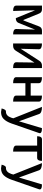

<svg xmlns="http://www.w3.org/2000/svg" viewBox="1400 -1990 820 3660"><g transform="rotate(90 1810.0 -160.0)"><path d="M189 0Q87 0 87 -60V-550H158Q218 -550 239 -494L357 -205Q365 -184 373 -205L483 -494Q504 -550 564 -550H636V0Q532 0 533 -60L544 -419L418 -106Q396 -51 326 -51L176 -419L189 0Z M809 0V-550Q920 -550 919 -490L910 -145L1139 -500Q1171 -550 1231 -550H1277V0Q1166 0 1167 -60L1172 -406L946 -50Q914 0 854 0Z M1566 0Q1451 0 1451 -60V-550Q1566 -550 1566 -490V-335H1802V-550Q1917 -550 1917 -490V0Q1802 0 1802 -59V-234H1566V0Z M2116 230 2047 219Q2069 129 2109 137Q2189 137 2224 34L2235 -4L2017 -550Q2135 -550 2154 -494L2292 -112L2423 -550Q2535 -550 2516 -494L2333 33Q2298 130 2248 180Q2198 230 2116 230Z M2870 0Q2755 0 2755 -60V-458H2577Q2577 -550 2636 -550H3047Q3047 -458 2987 -458H2870V0Z M3188 230 3119 219Q3141 129 3181 137Q3261 137 3296 34L3307 -4L3089 -550Q3207 -550 3226 -494L3364 -112L3495 -550Q3607 -550 3588 -494L3405 33Q3370 130 3320 180Q3270 230 3188 230Z"/></g></svg>

Font: Swei Half Moon CJK TC
Style: Medium
Weight: 500
Version: Version 2.125